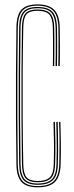

<svg xmlns="http://www.w3.org/2000/svg" viewBox="-20 -824 330 851"><path d="M147 6.2Q97.2 6.2 75.4 -17.5Q53.5 -41.2 52.8 -95.5Q51.2 -193.5 50.8 -297.1Q50.2 -400.8 50.8 -503.6Q51.2 -606.5 52.8 -702.8Q53.5 -757.8 75.2 -781.1Q97 -804.5 146 -804.5Q195.8 -804.5 219.5 -781.2Q243.2 -758 244.8 -702.8Q245 -690.5 245.2 -668.2Q245.5 -646 245.5 -620.1Q245.5 -594.2 245.4 -570.4Q245.2 -546.5 244.8 -531.2H238.5Q239 -547.8 239.2 -581Q239.5 -614.2 239.4 -648.6Q239.2 -683 238.8 -702.8Q237 -756 214.8 -777.4Q192.5 -798.8 146 -798.8Q99.5 -798.8 79.6 -776.6Q59.8 -754.5 58.8 -702.8Q57.5 -604.5 57 -501.9Q56.5 -399.2 57 -296.6Q57.5 -194 58.8 -95.5Q59.8 -43.8 80.2 -21.5Q100.8 0.8 147 0.8Q196.2 0.8 218.6 -21.4Q241 -43.5 242.8 -95.5Q244 -144 244 -189.4Q244 -234.8 241.8 -283.5H247.8Q249.2 -235.8 249.8 -190.8Q250.2 -145.8 248.8 -95.5Q247 -41 223.4 -17.4Q199.8 6.2 147 6.2ZM147 -5Q103.2 -5 84.5 -25.6Q65.8 -46.2 65 -96.5Q63.5 -194.5 63 -297.4Q62.5 -400.2 63 -503Q63.5 -605.8 65 -702.8Q65.8 -752.2 84.2 -772.8Q102.8 -793.2 146 -793.2Q190 -793.2 210.5 -773.5Q231 -753.8 232.5 -702.8Q233 -691 233.1 -668.5Q233.2 -646 233.2 -619.8Q233.2 -593.5 233.1 -569.5Q233 -545.5 232.5 -531.2H226.2Q227 -553.8 227.1 -584.9Q227.2 -616 227.1 -647.6Q227 -679.2 226.5 -702.8Q225.2 -747.2 207.8 -767.4Q190.2 -787.5 146 -787.5Q105.8 -787.5 88.8 -768.6Q71.8 -749.8 71 -702.8Q69.5 -605 69 -502.4Q68.5 -399.8 69 -297Q69.5 -194.2 71 -96.2Q71.8 -49.2 89 -29.9Q106.2 -10.5 147 -10.5Q189.8 -10.5 209.4 -29.2Q229 -48 230.5 -95.8Q231.5 -128.2 231.5 -158.4Q231.5 -188.5 231 -219.1Q230.5 -249.8 229.5 -283.5H235.8Q236.5 -251.8 237.1 -221.2Q237.8 -190.8 237.6 -159.8Q237.5 -128.8 236.5 -95.5Q235 -45.5 214.1 -25.2Q193.2 -5 147 -5ZM147 -16.2Q108.8 -16.2 93.4 -34Q78 -51.8 77.2 -96.2Q75.8 -193.5 75.2 -296.8Q74.8 -400 75.2 -503.1Q75.8 -606.2 77.2 -702.8Q78 -747.2 93.2 -764.6Q108.5 -782 146 -782Q186.5 -782 203 -763.8Q219.5 -745.5 220.2 -702.5Q220.8 -681.8 220.9 -649.4Q221 -617 220.9 -584.6Q220.8 -552.2 220.2 -531.2H214.2Q215 -554 215 -587.4Q215 -620.8 214.9 -652.5Q214.8 -684.2 214.2 -701.5Q213.2 -743 198.5 -759.6Q183.8 -776.2 146 -776.2Q111 -776.2 97.5 -760.6Q84 -745 83.2 -702.8Q81.2 -603.5 80.6 -501Q80 -398.5 80.6 -296.4Q81.2 -194.2 83.2 -96.2Q84 -54.2 98 -38Q112 -21.8 147 -21.8Q183.2 -21.8 200.1 -37.2Q217 -52.8 218.2 -96.8Q219.8 -143.8 219.2 -189.1Q218.8 -234.5 217.2 -283.5H223.5Q224.8 -242.8 225.4 -194.9Q226 -147 224.2 -95.8Q223 -50.5 205 -33.4Q187 -16.2 147 -16.2Z"/></svg>

Font: Big Shoulders Inline Display Thin ExtraLight
Style: Regular
Weight: 250
Version: Version 2.002